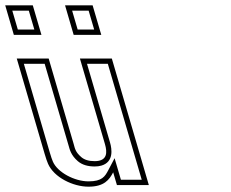

<svg xmlns="http://www.w3.org/2000/svg" viewBox="-189 -696 868 722"><path d="M236.6 -48 250.7 0H370.7L231.5 -476H111.5L205.7 -154C214.4 -124 216.1 -90 166.9 -90C145.2 -90 128.5 -95 116.9 -105C94.2 -124.4 92.8 -137.9 88.2 -154L-6 -476H-126L-21.3 -118C-16.4 -101.3 -12.1 -88.7 -8.3 -80C13.9 -29.1 85.3 6 143.7 6C203 6 222 -20.1 236.6 -48ZM88 -565H191.8L159.3 -676H55.6ZM-137 -565H-33.2L-65.7 -676H-169.4ZM218.9 -57.3C205.8 -32.3 195.1 -14 143.7 -14C91.5 -14 27.7 -47.5 10 -88C6.8 -95.3 2.6 -107.4 -2.1 -123.6L-99.3 -456H-21L69 -148.4C73.1 -134.3 77.5 -112.4 103.8 -89.8C120.3 -75.7 142.3 -70 166.9 -70C176.1 -70 184.5 -71 192.1 -73.2C239.4 -86.8 231.9 -135.4 224.9 -159.6L138.2 -456H216.5L344 -20H265.7L241.9 -101.1ZM103 -585 82.2 -656H144.3L165.1 -585ZM-122 -585 -142.8 -656H-80.7L-59.9 -585Z"/></svg>

Font: Din Kursivschrift
Style: BreitLeftGho
Weight: 400
Version: Version 1.089